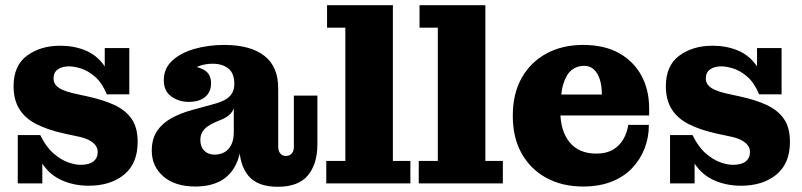

<svg xmlns="http://www.w3.org/2000/svg" viewBox="-20 -702 3072 735"><path d="M320 9Q264 9 217.5 -11.5Q171 -32 142.5 -75Q114 -118 111 -185H134Q156 -140 184 -115.5Q212 -91 239.5 -81Q267 -71 289 -71Q321 -71 337.5 -84Q354 -97 354 -120Q354 -135 345 -146.5Q336 -158 319 -166.5Q302 -175 276 -180L225 -191Q162 -205 119 -227Q76 -249 54 -284.5Q32 -320 32 -372Q32 -451 83.5 -489Q135 -527 211 -527Q263 -527 307 -509Q351 -491 379.5 -450Q408 -409 411 -341H389Q370 -386 343 -409Q316 -432 289.5 -440Q263 -448 244 -448Q218 -448 201.5 -436.5Q185 -425 185 -402Q185 -387 193.5 -376.5Q202 -366 218.5 -358.5Q235 -351 260 -345L310 -334Q372 -321 416 -301Q460 -281 483.5 -247.5Q507 -214 507 -159Q507 -76 455 -33.5Q403 9 320 9ZM48 0V-185H111L142 -136V0ZM411 -341 381 -390V-518H475V-341Z M702 -312Q665 -312 636 -332.5Q607 -353 607 -395Q607 -440 639.5 -470Q672 -500 725 -515Q778 -530 838 -530Q939 -530 992.5 -488Q1046 -446 1045 -361L877 -380Q877 -422 854 -440Q831 -458 795 -458Q769 -458 747.5 -451Q726 -444 710.5 -431Q695 -418 686 -400L687 -450Q734 -450 761 -434.5Q788 -419 788 -383Q788 -350 765.5 -331Q743 -312 702 -312ZM1043 13Q966 13 931 -29Q896 -71 896 -147V-162H875V-287H871L877 -332V-380L1045 -361V-140Q1045 -124 1053 -114.5Q1061 -105 1074 -105Q1089 -105 1097 -114.5Q1105 -124 1105 -140V-336H1195V-149Q1195 -75 1159 -31Q1123 13 1043 13ZM728 12Q650 12 605.5 -26.5Q561 -65 561 -125Q561 -170 581 -200Q601 -230 636 -249.5Q671 -269 716 -281L803 -305Q828 -312 844 -321.5Q860 -331 868.5 -345.5Q877 -360 877 -381L880 -287H875Q870 -273 857.5 -262Q845 -251 825 -243L806 -235Q787 -227 774 -217.5Q761 -208 754 -195.5Q747 -183 747 -166Q747 -140 762 -125Q777 -110 802 -110Q822 -110 838.5 -119Q855 -128 865 -147Q875 -166 875 -197L905 -186Q905 -118 884 -74Q863 -30 823.5 -9Q784 12 728 12Z M1229 0V-86H1302V-596H1232V-682H1484V-86H1551V0Z M1583 0V-86H1656V-596H1586V-682H1838V-86H1905V0Z M2212 12Q2133 12 2072.5 -20.5Q2012 -53 1977.5 -113.5Q1943 -174 1943 -259Q1943 -344 1977.5 -404.5Q2012 -465 2072.5 -497.5Q2133 -530 2212 -530L2216 -450Q2189 -450 2168.5 -434Q2148 -418 2136.5 -380.5Q2125 -343 2125 -276Q2125 -201 2160.5 -157.5Q2196 -114 2263 -114Q2301 -114 2326.5 -129Q2352 -144 2366.5 -169.5Q2381 -195 2385 -224H2464Q2464 -176 2447.5 -133.5Q2431 -91 2399.5 -58Q2368 -25 2321 -6.5Q2274 12 2212 12ZM2033 -260V-340H2284L2465 -287V-260ZM2284 -340Q2284 -374 2276 -398.5Q2268 -423 2253 -436.5Q2238 -450 2216 -450L2212 -530Q2294 -530 2350 -498.5Q2406 -467 2435.5 -412.5Q2465 -358 2465 -287Z M2817 9Q2761 9 2714.5 -11.5Q2668 -32 2639.5 -75Q2611 -118 2608 -185H2631Q2653 -140 2681 -115.5Q2709 -91 2736.5 -81Q2764 -71 2786 -71Q2818 -71 2834.5 -84Q2851 -97 2851 -120Q2851 -135 2842 -146.5Q2833 -158 2816 -166.5Q2799 -175 2773 -180L2722 -191Q2659 -205 2616 -227Q2573 -249 2551 -284.5Q2529 -320 2529 -372Q2529 -451 2580.5 -489Q2632 -527 2708 -527Q2760 -527 2804 -509Q2848 -491 2876.5 -450Q2905 -409 2908 -341H2886Q2867 -386 2840 -409Q2813 -432 2786.5 -440Q2760 -448 2741 -448Q2715 -448 2698.5 -436.5Q2682 -425 2682 -402Q2682 -387 2690.5 -376.5Q2699 -366 2715.5 -358.5Q2732 -351 2757 -345L2807 -334Q2869 -321 2913 -301Q2957 -281 2980.5 -247.5Q3004 -214 3004 -159Q3004 -76 2952 -33.5Q2900 9 2817 9ZM2545 0V-185H2608L2639 -136V0ZM2908 -341 2878 -390V-518H2972V-341Z"/></svg>

Font: Montagu Slab
Style: Bold
Weight: 700
Designer: Florian Karsten
Foundry: Florian Karsten
Version: Version 1.000